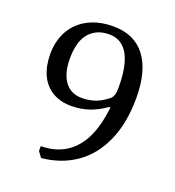

<svg xmlns="http://www.w3.org/2000/svg" viewBox="-126 -774 805 882"><g transform="rotate(20 277.0 -333.0)"><path d="M153 -19V-43Q221 -43 271 -73.5Q321 -104 351.5 -163Q382 -222 393 -318L388 -320Q347 -291 307 -277.5Q267 -264 221 -264Q166 -264 127 -288Q88 -312 68.5 -355.5Q49 -399 49 -458Q49 -502 63.5 -541.5Q78 -581 107 -610.5Q136 -640 179 -657Q222 -674 280 -674Q382 -674 436 -603.5Q490 -533 490 -400Q490 -278 450.5 -189Q411 -100 339.5 -50.5Q268 -1 173 8ZM254 -315Q273 -315 290 -318Q307 -321 323 -327Q339 -333 354.5 -343Q370 -353 382 -363Q386 -367 389.5 -373.5Q393 -380 395 -390Q397 -400 397 -422Q397 -489 383.5 -536.5Q370 -584 342.5 -608.5Q315 -633 274 -633Q238 -633 212.5 -620Q187 -607 171 -585Q155 -563 148 -533Q141 -503 141 -468Q141 -395 170.5 -355Q200 -315 254 -315Z"/></g></svg>

Font: Myanglish
Style: Regular
Weight: 400
Designer: KyawKyaw ( MaYenGone)
Foundry: TattooFont3D
Version: Version 1.003 December 13, 2014